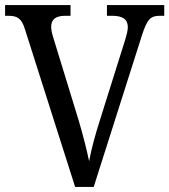

<svg xmlns="http://www.w3.org/2000/svg" viewBox="-20 -734 665 754"><path d="M78 -619 275 0H348L537 -594C558 -659 571 -672 608 -672H625V-714H400V-672H421C462 -672 482 -658 482 -627C482 -614 477 -597 472 -579L372 -261C352 -198 339 -149 330 -101C320 -148 307 -200 289 -261L189 -587C184 -603 181 -616 181 -629C181 -658 199 -672 236 -672H257V-714H0V-672H13C49 -672 65 -661 78 -619Z"/></svg>

Font: Noto Serif Devanagari SemiCondensed
Style: Regular
Weight: 400
Width: 4
Designer: Universal Thirst, Indian Type Foundry and the Monotype Design Team
Foundry: Monotype Imaging Inc.
Version: Version 2.004